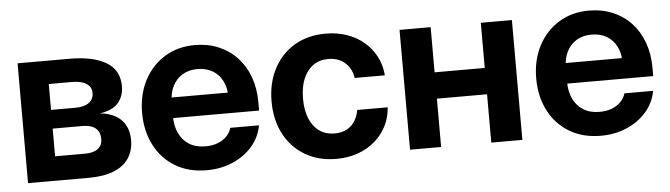

<svg xmlns="http://www.w3.org/2000/svg" viewBox="-40 -669 2870 823"><g transform="rotate(-5 1395.0 -257.5)"><path d="M52.7 0V-515.6H278.3Q376 -515.6 432.9 -482.4Q489.7 -449.2 489.7 -379.4Q489.7 -335.4 464.4 -306.9Q439 -278.3 385.7 -271Q426.3 -267.1 453.9 -250.7Q481.4 -234.4 495.1 -207.8Q508.8 -181.2 508.8 -146Q508.8 -101.1 487.3 -68.1Q465.8 -35.2 422.4 -17.6Q378.9 0 313.5 0ZM178.2 -104.5H308.1Q343.3 -104.5 362.5 -119.1Q381.8 -133.8 381.8 -161.6Q381.8 -191.9 362.5 -207.8Q343.3 -223.6 308.1 -223.6H178.2ZM178.2 -304.2H282.7Q320.8 -304.2 341.3 -319.1Q361.8 -334 361.8 -361.3Q361.8 -387.2 339.8 -401.4Q317.9 -415.5 278.3 -415.5H178.2Z M820.8 11.7Q743.2 11.7 685.8 -22.9Q628.4 -57.6 597.2 -118.4Q565.9 -179.2 565.9 -257.3Q565.9 -335.9 597.9 -397Q629.9 -458 686.3 -492.7Q742.7 -527.3 815.9 -527.3Q872.1 -527.3 918.2 -507.8Q964.4 -488.3 997.6 -452.6Q1030.8 -417 1048.6 -367.9Q1066.4 -318.8 1066.4 -259.8V-223.6H616.2V-312H1001L940.9 -289.6Q940.9 -331.1 926 -361.1Q911.1 -391.1 883.5 -407.5Q856 -423.8 818.4 -423.8Q781.2 -423.8 753.9 -407.5Q726.6 -391.1 711.4 -361.1Q696.3 -331.1 696.3 -289.6V-231.4Q696.3 -189.5 711.4 -157.7Q726.6 -126 755.1 -108.4Q783.7 -90.8 824.2 -90.8Q854 -90.8 877 -99.6Q899.9 -108.4 915.3 -124Q930.7 -139.6 937 -160.6H1060.5Q1051.3 -109.9 1017.6 -71Q983.9 -32.2 933.1 -10.3Q882.3 11.7 820.8 11.7Z M1378.9 11.7Q1302.2 11.7 1244.6 -22.5Q1187 -56.6 1155 -117.2Q1123 -177.7 1123 -257.3Q1123 -336.9 1155 -397.9Q1187 -459 1244.6 -493.2Q1302.2 -527.3 1378.9 -527.3Q1428.2 -527.3 1470.2 -512.7Q1512.2 -498 1543.7 -471.2Q1575.2 -444.3 1594.2 -407.7Q1613.3 -371.1 1616.7 -327.1H1486.8Q1483.9 -347.2 1475.3 -363.8Q1466.8 -380.4 1453.1 -392.6Q1439.5 -404.8 1421.4 -411.4Q1403.3 -418 1380.4 -418Q1342.3 -418 1314.9 -398.2Q1287.6 -378.4 1272.9 -342.5Q1258.3 -306.6 1258.3 -257.3Q1258.3 -208.5 1272.9 -172.6Q1287.6 -136.7 1314.9 -117.2Q1342.3 -97.7 1380.4 -97.7Q1403.3 -97.7 1421.1 -104.2Q1439 -110.8 1452.1 -122.8Q1465.3 -134.8 1473.6 -151.9Q1481.9 -168.9 1485.8 -189.5H1616.7Q1613.8 -146 1595.2 -109.4Q1576.7 -72.8 1544.9 -45.4Q1513.2 -18.1 1470.9 -3.2Q1428.7 11.7 1378.9 11.7Z M2082 -321.3V-208H1793.5V-321.3ZM1830.1 -515.6V0H1696.3V-515.6ZM2179.7 -515.6V0H2045.9V-515.6Z M2516.6 11.7Q2439 11.7 2381.6 -22.9Q2324.2 -57.6 2293 -118.4Q2261.7 -179.2 2261.7 -257.3Q2261.7 -335.9 2293.7 -397Q2325.7 -458 2382.1 -492.7Q2438.5 -527.3 2511.7 -527.3Q2567.9 -527.3 2614 -507.8Q2660.2 -488.3 2693.4 -452.6Q2726.6 -417 2744.4 -367.9Q2762.2 -318.8 2762.2 -259.8V-223.6H2312V-312H2696.8L2636.7 -289.6Q2636.7 -331.1 2621.8 -361.1Q2606.9 -391.1 2579.3 -407.5Q2551.8 -423.8 2514.2 -423.8Q2477.1 -423.8 2449.7 -407.5Q2422.4 -391.1 2407.2 -361.1Q2392.1 -331.1 2392.1 -289.6V-231.4Q2392.1 -189.5 2407.2 -157.7Q2422.4 -126 2450.9 -108.4Q2479.5 -90.8 2520 -90.8Q2549.8 -90.8 2572.8 -99.6Q2595.7 -108.4 2611.1 -124Q2626.5 -139.6 2632.8 -160.6H2756.3Q2747.1 -109.9 2713.4 -71Q2679.7 -32.2 2628.9 -10.3Q2578.1 11.7 2516.6 11.7Z"/></g></svg>

Font: Inter Cardless Display
Style: Bold
Weight: 700
Designer: Rasmus Andersson
Foundry: rsms
Version: Version 4.001;git-9221beed3